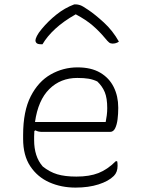

<svg xmlns="http://www.w3.org/2000/svg" viewBox="-20 -842 640 872"><path d="M332 -536Q394 -536 435 -512Q476 -488 496.5 -446.5Q517 -405 517 -354V-350Q517 -325 514 -300.5Q511 -276 503 -259.5Q495 -243 480 -243H171Q153 -243 141 -250L136 -247Q135 -235 135 -222V-205Q135 -169 144.5 -139Q154 -109 174 -86Q205 -61 240 -50.5Q275 -40 327 -40Q386 -40 427 -56Q468 -72 506 -110H512Q513 -107 513.5 -102Q514 -97 514 -89Q514 -60 497 -43Q473 -19 427.5 -4.5Q382 10 323 10Q258 10 204 -14Q150 -38 117.5 -87Q85 -136 85 -211V-229Q85 -337 119.5 -404.5Q154 -472 210.5 -504Q267 -536 332 -536ZM331 -488Q255 -488 204 -437.5Q153 -387 139 -288H460Q463 -303 465 -318.5Q467 -334 467 -351Q467 -396 456 -423Q445 -450 422 -472Q403 -481 382.5 -484.5Q362 -488 331 -488ZM317 -822H326Q333 -822 344 -818.5Q355 -815 381 -797Q411 -777 451.5 -740Q492 -703 520 -653Q508 -644 491 -644Q482 -644 475.5 -649Q469 -654 456 -670Q431 -700 401 -726Q371 -752 324 -777Q269 -746 231.5 -711.5Q194 -677 173 -641H167Q152 -641 146.5 -646Q141 -651 141 -659Q141 -665 147.5 -678.5Q154 -692 170 -711Q199 -746 236.5 -776Q274 -806 317 -822Z"/></svg>

Font: Recursive Mn Csl St Lt
Style: Regular
Weight: 300
Monospace: yes
Version: Version 1.079;hotconv 1.0.112;makeotfexe 2.5.65598; ttfautoh